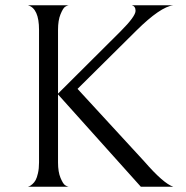

<svg xmlns="http://www.w3.org/2000/svg" viewBox="-20 -708 704 728"><path d="M637 0H514L200 -350V-92Q200 -56 209.5 -33.5Q219 -11 226.5 -6Q234 -1 240 0H86Q89 -1 92.5 -2.5Q96 -4 103 -10Q110 -16 115 -25Q120 -34 124 -51.5Q128 -69 128 -92V-595Q128 -676 86 -688H240Q234 -687 226.5 -682Q219 -677 209.5 -654Q200 -631 200 -595V-353L437 -589Q494 -646 494 -667Q494 -684 480 -688H637Q588 -682 498 -593L274 -371L527 -96Q600 -12 637 0Z"/></svg>

Font: Bellefair
Style: Regular
Weight: 400
Designer: Nick Shinn, Liron Lavi Turkenic
Foundry: Shinntype
Version: Version 1.003;PS 001.003;hotconv 1.0.88;makeotf.lib2.5.64775